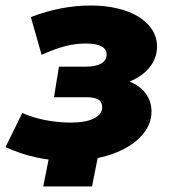

<svg xmlns="http://www.w3.org/2000/svg" viewBox="-45 -573 616 697"><path d="M505 -168Q505 -118 466 -77Q427 -36 358.5 -12.5Q290 11 204 11Q84 11 -25 -39L36 -163Q70 -147 117 -137.5Q164 -128 212 -128Q266 -128 296 -143Q326 -158 326 -184Q326 -203 312 -211.5Q298 -220 269 -220H151L169 -331H267Q303 -331 322.5 -342.5Q342 -354 342 -375Q342 -415 266 -415Q229 -415 192 -405.5Q155 -396 106 -374L67 -511Q176 -553 284 -553Q354 -553 409 -534.5Q464 -516 494.5 -482Q525 -448 525 -404Q525 -362 498 -328.5Q471 -295 425 -277Q463 -262 484 -233.5Q505 -205 505 -168ZM289 104H112L139 -32H316Z"/></svg>

Font: Montserrat Alternates ExtraBold
Style: Italic
Weight: 800
Italic angle: -11.3°
Designer: Julieta Ulanovsky
Foundry: Julieta Ulanovsky
Version: Version 7.200